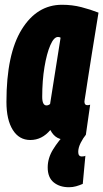

<svg xmlns="http://www.w3.org/2000/svg" viewBox="-20 -577 433 805"><path d="M266 10Q238 10 220.5 0.5Q203 -9 191 -32Q156 10 107 10Q60 10 33.5 -32.5Q7 -75 7 -150Q7 -350 71 -453.5Q135 -557 240 -557Q283 -557 321.5 -547Q360 -537 393 -524Q376 -419 365 -351Q354 -283 348 -243Q342 -203 339 -184Q336 -165 335 -159Q334 -153 334 -151Q334 -136 346 -136Q353 -136 358 -138L340 -12Q328 -2 307.5 4Q287 10 266 10ZM190 -141 234 -419Q230 -422 223 -422Q206 -422 191 -387.5Q176 -353 166.5 -296Q157 -239 157 -171Q157 -135 175 -135Q183 -135 190 -141ZM258 -21 340 -12Q329 1 318.5 21.5Q308 42 308 60Q308 79 323 79Q334 79 338 76L327 194Q313 200 299 204Q285 208 269 208Q230 208 205 187.5Q180 167 180 125Q180 86 202.5 49.5Q225 13 258 -21Z"/></svg>

Font: Georama ExtraCondensed ExtraBold
Style: Italic
Weight: 800
Width: 2
Italic angle: -9°
Designer: Jean-Baptiste Levee
Foundry: Production Type
Version: Version 1.000